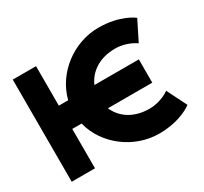

<svg xmlns="http://www.w3.org/2000/svg" viewBox="-168 -1084 1430 1343"><g transform="rotate(-30 547.5 -412.5)"><path d="M790.5 -170C654.4 -170 573.2 -238.5 538.5 -318.2V-318.5H897V-506.5H538.2C572.8 -586.2 654 -655 790.5 -655C886.5 -655 952.5 -604 952.5 -604L1032.5 -764C1032.5 -764 940.5 -840 761.5 -840C559.7 -840 373.6 -697.3 326.1 -506H250.5V-825H62.5V0H250.5V-318H325.8C372.8 -127 560.1 15 761.5 15C940.5 15 1032.5 -61 1032.5 -61L952.5 -221C952.5 -221 886.5 -170 790.5 -170Z"/></g></svg>

Font: Sztylet
Style: Bd
Weight: 700
Foundry: Cannot Into Space Fonts, PlusOne Fonts
Version: Version 0.12